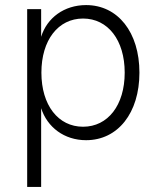

<svg xmlns="http://www.w3.org/2000/svg" viewBox="-20 -536 619 756"><path d="M319 16C444 16 529 -91 529 -250C529 -409 444 -516 319 -516C233 -516 165 -466 142 -391V-500H87V200H142V-110C166 -35 233 16 319 16ZM307 -37C209 -37 143 -122 143 -250C143 -378 209 -463 307 -463C405 -463 471 -378 471 -250C471 -122 405 -37 307 -37Z"/></svg>

Font: Uncut Sans Light
Style: Regular
Weight: 300
Designer: Kasper Nordkvist
Foundry: UNCUT.wtf
Version: Version 1.304;Glyphs 3.2 (3246)